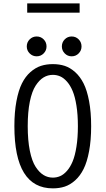

<svg xmlns="http://www.w3.org/2000/svg" viewBox="-20 -1076 610 1108"><path d="M137 -1056.5H439.5V-1003H137ZM191.5 -751Q168 -751 151.2 -767.8Q134.5 -784.5 134.5 -808Q134.5 -832 151.2 -848.8Q168 -865.5 191.5 -865.5Q215.5 -865.5 232 -848.8Q248.5 -832 248.5 -808Q248.5 -784.5 232 -767.8Q215.5 -751 191.5 -751ZM393.5 -751Q370 -751 353.5 -767.8Q337 -784.5 337 -808Q337 -832 353.5 -848.8Q370 -865.5 393.5 -865.5Q417.5 -865.5 434 -848.8Q450.5 -832 450.5 -808Q450.5 -784.5 434 -767.8Q417.5 -751 393.5 -751ZM285 11Q63 11 63 -348Q63 -429 74.8 -491.8Q86.5 -554.5 106.5 -594.5Q126.5 -634.5 155.5 -660Q184.5 -685.5 216 -695.8Q247.5 -706 285 -706Q322.5 -706 353.8 -695.8Q385 -685.5 413.8 -659.8Q442.5 -634 462.5 -594.2Q482.5 -554.5 494.2 -491.8Q506 -429 506 -348Q506 -266.5 494.2 -203.8Q482.5 -141 462.5 -101Q442.5 -61 413.8 -35.2Q385 -9.5 353.8 0.8Q322.5 11 285 11ZM285 -51Q307.5 -51 327.5 -59.8Q347.5 -68.5 366.5 -90Q385.5 -111.5 399.2 -144.5Q413 -177.5 421.2 -229.8Q429.5 -282 429.5 -348Q429.5 -414 421.2 -466Q413 -518 399.2 -550.8Q385.5 -583.5 366.5 -605Q347.5 -626.5 327.5 -635.2Q307.5 -644 285 -644Q256 -644 231.5 -629.2Q207 -614.5 185.8 -582Q164.5 -549.5 152.2 -489.8Q140 -430 140 -348Q140 -266 152.2 -205.8Q164.5 -145.5 185.8 -113Q207 -80.5 231.5 -65.8Q256 -51 285 -51Z"/></svg>

Font: League Mono Narrow Light
Style: Regular
Weight: 300
Width: 3
Designer: Tyler Finck
Foundry: The League of Moveable Type / Tyler Finck
Version: Version 2.210